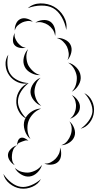

<svg xmlns="http://www.w3.org/2000/svg" viewBox="-52 -880 585 1153"><path d="M115 -831Q147 -859 191.5 -859.5Q236 -860 272 -840Q309 -819 331 -780.5Q353 -742 346 -700Q339 -742 318 -778Q297 -814 267 -831Q238 -847 196 -846.5Q154 -846 115 -831ZM37 -697Q35 -716 44 -737Q53 -758 71 -766Q88 -774 110 -768Q132 -762 145 -749Q128 -756 111 -753.5Q94 -751 81 -745Q67 -738 54.5 -727Q42 -716 37 -697ZM160 -744Q179 -757 205 -759.5Q231 -762 250 -750Q269 -737 276.5 -711.5Q284 -686 279 -664Q276 -687 264 -703.5Q252 -720 237 -730Q222 -740 202 -745Q182 -750 160 -744ZM103 -594Q87 -589 66 -593Q45 -597 34 -611Q24 -624 26 -645.5Q28 -667 37 -682Q33 -665 39 -650.5Q45 -636 53 -625Q62 -614 74 -604.5Q86 -595 103 -594ZM289 -652Q312 -654 337 -642.5Q362 -631 372 -610Q382 -589 375.5 -562.5Q369 -536 353 -519Q363 -540 360.5 -561.5Q358 -583 350 -600Q342 -616 326.5 -631Q311 -646 289 -652ZM190 -429Q163 -427 135 -441.5Q107 -456 96 -480Q84 -505 91 -535.5Q98 -566 117 -585Q105 -561 106.5 -535.5Q108 -510 117 -490Q127 -471 145.5 -453.5Q164 -436 190 -429ZM120 -381Q88 -372 55.5 -386Q23 -400 4 -427Q-16 -454 -18.5 -489.5Q-21 -525 -2 -552Q-10 -520 -7 -487Q-4 -454 12 -433Q27 -411 57 -397Q87 -383 120 -381ZM357 -504Q384 -498 406.5 -475Q429 -452 432 -424Q436 -397 420 -369.5Q404 -342 379 -329Q398 -349 404.5 -374Q411 -399 409 -421Q406 -443 393.5 -466Q381 -489 357 -504ZM196 -244Q171 -253 151.5 -277Q132 -301 131 -327Q131 -354 149 -379Q167 -404 192 -413Q172 -396 163.5 -372.5Q155 -349 155 -328Q156 -307 165.5 -284Q175 -261 196 -244ZM131 -45Q107 -64 96.5 -97.5Q86 -131 96 -160Q98 -165 101 -170Q74 -185 59 -215Q44 -245 46 -277Q47 -310 67.5 -340.5Q88 -371 120 -381Q93 -360 75 -331.5Q57 -303 56 -276Q54 -251 67.5 -223Q81 -195 102 -173Q116 -197 142 -212.5Q168 -228 195 -228Q166 -217 146.5 -196Q127 -175 119 -152Q111 -129 113 -100Q115 -71 131 -45ZM454 -321Q485 -306 500.5 -273.5Q516 -241 512 -207Q509 -173 487 -144Q465 -115 432 -107Q460 -126 480 -153.5Q500 -181 503 -208Q505 -235 491.5 -266Q478 -297 454 -321ZM379 -309Q399 -300 414.5 -278Q430 -256 428 -234Q427 -211 408.5 -192Q390 -173 368 -167Q386 -180 394.5 -199Q403 -218 404 -236Q406 -253 400.5 -273Q395 -293 379 -309ZM365 -151Q384 -136 393.5 -109.5Q403 -83 395 -61Q387 -38 363.5 -23Q340 -8 316 -8Q339 -16 352.5 -33.5Q366 -51 372 -69Q379 -87 378.5 -109Q378 -131 365 -151ZM50 -7Q50 -19 55.5 -33.5Q61 -48 72 -52Q83 -56 97 -49.5Q111 -43 119 -34Q109 -39 99 -36Q89 -33 81 -30Q72 -27 63 -22.5Q54 -18 50 -7ZM37 112Q20 104 7 85Q-6 66 -4 47Q-2 29 15 13Q32 -3 50 -7Q34 3 27.5 19Q21 35 20 50Q18 65 21 82Q24 99 37 112ZM308 6Q317 25 315 50.5Q313 76 298 91Q283 106 258 108.5Q233 111 214 102Q235 104 252 95Q269 86 281 74Q293 62 301.5 44.5Q310 27 308 6ZM200 110Q194 135 172.5 156Q151 177 125 180Q100 183 74 167Q48 151 37 128Q56 146 79 152Q102 158 122 156Q143 153 164 142Q185 131 200 110ZM194 195Q178 226 142.5 241.5Q107 257 71 252Q36 247 6 223Q-24 199 -32 164Q-13 194 15.5 216Q44 238 73 242Q101 246 134.5 232.5Q168 219 194 195Z"/></svg>

Font: Rubik Puddles
Style: Regular
Weight: 400
Designer: Hubert and Fischer, NaN
Foundry: Hubert and Fischer, NaN
Version: Version 2.200